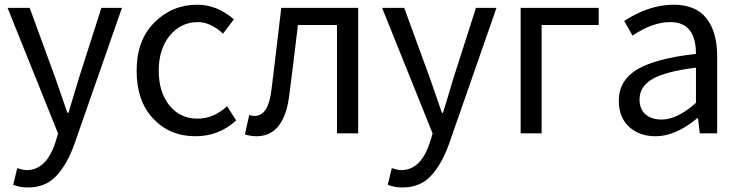

<svg xmlns="http://www.w3.org/2000/svg" viewBox="-20 -577 3204 831"><path d="M100.6 234.4Q65.4 234.4 37.1 222.7L54.7 150.4Q79.1 159.2 95.7 159.2Q179.7 159.2 218.8 42L231.4 1L12.7 -543H108.4L218.8 -241.2Q227.5 -215.8 246.1 -162.6Q264.6 -109.4 271.5 -88.9H276.4Q312.5 -209 322.3 -241.2L418.9 -543H507.8L302.7 44.9Q270.5 134.8 223.6 184.6Q176.8 234.4 100.6 234.4Z M826.2 12.7Q714.8 12.7 643.1 -63.5Q571.3 -139.6 571.3 -271.5Q571.3 -402.3 647.9 -479.5Q724.6 -556.6 834 -556.6Q919.9 -556.6 992.2 -493.2L945.3 -431.6Q890.6 -481.4 836.9 -481.4Q762.7 -481.4 714.8 -422.9Q667 -364.3 667 -271.5Q667 -177.7 713.4 -120.6Q759.8 -63.5 835 -63.5Q904.3 -63.5 962.9 -117.2L1002 -55.7Q927.7 12.7 826.2 12.7Z M1089.8 12.7Q1065.4 12.7 1040 4.9L1058.6 -79.1Q1072.3 -75.2 1082 -75.2Q1142.6 -75.2 1155.3 -191.4Q1172.9 -333 1197.3 -543H1530.3V0H1438.5V-468.8H1269.5Q1244.1 -255.9 1232.4 -168Q1210.9 12.7 1089.8 12.7Z M1721.7 234.4Q1686.5 234.4 1658.2 222.7L1675.8 150.4Q1700.2 159.2 1716.8 159.2Q1800.8 159.2 1839.8 42L1852.5 1L1633.8 -543H1729.5L1839.8 -241.2Q1848.6 -215.8 1867.2 -162.6Q1885.7 -109.4 1892.6 -88.9H1897.5Q1933.6 -209 1943.4 -241.2L2040 -543H2128.9L1923.8 44.9Q1891.6 134.8 1844.7 184.6Q1797.9 234.4 1721.7 234.4Z M2233.4 0V-543H2571.3V-468.8H2324.2V0Z M2817.4 12.7Q2747.1 12.7 2702.6 -28.3Q2658.2 -69.3 2658.2 -140.6Q2658.2 -228.5 2737.8 -276.4Q2817.4 -324.2 2992.2 -343.8Q2992.2 -481.4 2880.9 -481.4Q2803.7 -481.4 2717.8 -422.9L2681.6 -486.3Q2790 -556.6 2895.5 -556.6Q2991.2 -556.6 3037.6 -497.6Q3084 -438.5 3084 -334V0H3008.8L3001 -65.4H2998Q2904.3 12.7 2817.4 12.7ZM2843.8 -59.6Q2911.1 -59.6 2992.2 -131.8V-284.2Q2859.4 -267.6 2803.7 -234.9Q2748 -202.1 2748 -147.5Q2748 -103.5 2774.4 -81.5Q2800.8 -59.6 2843.8 -59.6Z"/></svg>

Font: Gen Shin Gothic Regular
Style: Regular
Weight: 400
Designer: [Source Han Sans]
Ryoko NISHIZUKA  (kana & ideographs); Paul D. Hunt (Latin, Greek & Cyrillic); Wenlong ZHANG  (bopomofo
Version: Version 1.002.20150607